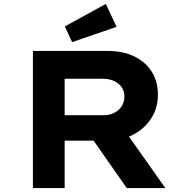

<svg xmlns="http://www.w3.org/2000/svg" viewBox="-20 -960 970 980"><path d="M148 0V-700H529Q608 -700 665.5 -672Q723 -644 754.5 -594Q786 -544 786 -477Q786 -409 752 -356Q718 -303 659.5 -272.5Q601 -242 529 -242H310V0ZM627 0 406 -316 583 -341 824 0ZM310 -372H511Q539 -372 563 -384Q587 -396 601 -418Q615 -440 615 -467Q615 -495 600.5 -515.5Q586 -536 561 -547Q536 -558 505 -558H310ZM348 -745 311 -825 520 -940 575 -823Z"/></svg>

Font: Lexend Peta
Style: Bold
Weight: 700
Designer: Bonnie Shaver-Troup, Thomas Jockin
Foundry: Lexend
Version: Version 1.007